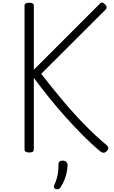

<svg xmlns="http://www.w3.org/2000/svg" viewBox="-20 -1167 882 1487"><path d="M207 14Q188 14 179 8Q170 2 170 -11V-1123Q170 -1146 206 -1146Q242 -1146 242 -1123V-627L753 -1138Q763 -1149 773 -1147Q783 -1145 794 -1133Q806 -1120 806 -1111Q806 -1102 798 -1093L299 -595Q385 -485 469 -385Q553 -285 637.5 -199Q722 -113 808 -41Q817 -33 818.5 -21Q820 -9 804 6Q793 16 782 16Q771 16 759 7Q690 -50 621 -119.5Q552 -189 485 -264Q418 -339 357 -415Q296 -491 242 -564V-11Q242 2 234 8Q226 14 207 14ZM411 297Q400 292 397.5 284.5Q395 277 402 263Q414 236 420.5 212Q427 188 430 162.5Q433 137 433 105Q433 91 440.5 84Q448 77 464 77Q483 77 493 86.5Q503 96 503 112Q503 138 496.5 168.5Q490 199 478 228.5Q466 258 450 282Q442 295 433.5 298Q425 301 411 297Z"/></svg>

Font: Playwrite BR Light
Style: Regular
Weight: 300
Version: Version 1.003